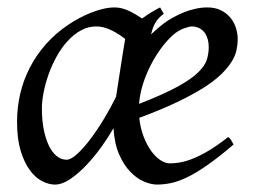

<svg xmlns="http://www.w3.org/2000/svg" viewBox="-20 -477 687 517"><path d="M444.8 -381.8Q428.7 -367.2 413.3 -346.2Q397.9 -325.2 385.5 -300.8Q373 -276.4 364.7 -249.8Q356.4 -223.1 354.5 -197.3Q418.5 -222.2 455.8 -242.4Q493.2 -262.7 512.2 -280.8Q531.2 -298.8 536.6 -315.4Q542 -332 542 -349.1Q542 -364.3 538.1 -375.2Q534.2 -386.2 527.8 -392.8Q521.5 -399.4 513.4 -402.6Q505.4 -405.8 497.1 -405.8Q489.3 -405.8 474.1 -400.1Q459 -394.5 444.8 -381.8ZM292.5 -216.3Q295.9 -238.3 299.6 -262.2Q303.2 -286.1 306.6 -307.6Q310.1 -329.1 312.7 -345.9Q315.4 -362.8 316.9 -371.1V-372.1Q309.6 -377.9 300.8 -383.8Q292 -389.6 282.2 -394.5Q272.5 -399.4 261.5 -402.6Q250.5 -405.8 238.8 -405.8Q216.8 -405.8 197.3 -394.8Q177.7 -383.8 161.4 -365.7Q145 -347.7 132.3 -324.5Q119.6 -301.3 110.8 -276.6Q102.1 -252 97.4 -228Q92.8 -204.1 92.8 -185.1Q92.8 -153.3 97.9 -127.9Q103 -102.5 111.8 -84.5Q120.6 -66.4 132.8 -56.6Q145 -46.9 159.2 -46.9Q170.9 -46.9 188 -62.5Q205.1 -78.1 223.6 -102.8Q242.2 -127.4 260.3 -157.5Q278.3 -187.5 292.5 -216.3ZM386.7 -384.3Q402.3 -399.4 419.9 -413.1Q431.6 -421.9 446 -429.9Q460.4 -438 475.8 -444.1Q491.2 -450.2 507.1 -453.6Q522.9 -457 538.1 -457Q559.1 -457 574.5 -449.5Q589.8 -441.9 600.1 -429.7Q610.4 -417.5 615.2 -402.1Q620.1 -386.7 620.1 -371.1Q620.1 -357.4 616.9 -342.3Q613.8 -327.1 603.8 -311Q593.8 -294.9 575.9 -277.3Q558.1 -259.8 528.6 -241Q499 -222.2 456.5 -201.9Q414.1 -181.6 355 -159.7Q357.9 -132.3 366.5 -109.9Q375 -87.4 386.5 -71.3Q397.9 -55.2 411.4 -46.1Q424.8 -37.1 438 -37.1Q448.2 -37.1 462.9 -39.3Q477.5 -41.5 496.8 -48.8Q516.1 -56.2 540.3 -70.3Q564.5 -84.5 594.2 -107.9Q599.6 -105 603 -98.4Q606.4 -91.8 608.9 -87.9Q568.4 -53.2 537.8 -32Q507.3 -10.7 483.2 0.7Q459 12.2 439.7 16.1Q420.4 20 402.8 20Q387.2 20 367.9 12Q348.6 3.9 331.1 -14.2Q313.5 -32.2 300.8 -61.3Q288.1 -90.3 285.6 -131.8Q272.9 -109.4 254.2 -83Q235.4 -56.6 213.9 -33.7Q192.4 -10.7 169.9 4.6Q147.5 20 127.9 20Q111.3 20 93.3 10.7Q75.2 1.5 60.3 -18.8Q45.4 -39.1 35.6 -71Q25.9 -103 25.9 -148.9Q25.9 -187.5 34.4 -224.4Q43 -261.2 60.3 -294.9Q77.6 -328.6 103.8 -358.2Q129.9 -387.7 165 -411.1Q178.2 -419.9 193.6 -428.2Q209 -436.5 225.1 -442.9Q241.2 -449.2 257.6 -453.1Q273.9 -457 289.1 -457Q299.3 -457 309.1 -454.3Q318.8 -451.7 328.1 -447.3Q337.4 -442.9 346.2 -437.5Q355 -432.1 362.8 -427.2Q374 -435.5 386.2 -443.1Q398.4 -450.7 411.1 -457L420.9 -439.9Q413.6 -434.1 408.4 -429Q403.3 -423.8 399.7 -418Q396 -412.1 392.8 -404.3Q389.6 -396.5 386.7 -384.3Z"/></svg>

Font: Akkhara
Style: Italic
Weight: 400
Italic angle: -7°
Designer: J. Victor Gaultney
Version: Version 1.00 June 13, 2006, initial release